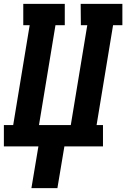

<svg xmlns="http://www.w3.org/2000/svg" viewBox="-21 -755 651 990"><path d="M141 215 177 0H-1V-110H47L132 -625H99V-735H313V-625H265L180 -110H344L429 -625H396L395 -735H610V-625H562L477 -110H510V0H311L275 215Z"/></svg>

Font: Iosevka Etoile Extrabold
Style: Italic
Weight: 800
Italic angle: -9°
Designer: Belleve Invis
Foundry: Belleve Invis
Version: Version 22.1.2; ttfautohint (v1.8.4)